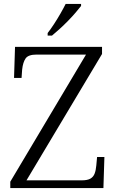

<svg xmlns="http://www.w3.org/2000/svg" viewBox="-20 -951 589 971"><path d="M32 0V-32L415 -675H165Q123 -675 109.5 -655.5Q96 -636 92 -599L89 -557H51L56 -714H496V-678L114 -39H394Q422 -39 437 -47.5Q452 -56 458.5 -73Q465 -90 467 -114L471 -157H508L503 0ZM221 -784Q236 -803 253 -829Q270 -855 285.5 -882Q301 -909 312 -931H390V-921Q380 -908 363 -888Q346 -868 324.5 -846Q303 -824 281.5 -804.5Q260 -785 243 -771H221Z"/></svg>

Font: Noto Serif Armenian Light
Style: Regular
Weight: 300
Version: Version 2.007